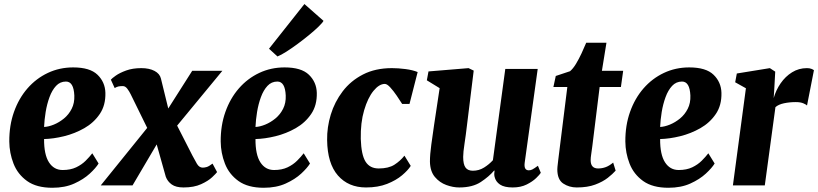

<svg xmlns="http://www.w3.org/2000/svg" viewBox="-20 -898 3962 930"><path d="M457.5 -106Q444.5 -84.5 414.8 -57Q385 -29.5 339.8 -9Q294.5 11.5 233.5 11.5Q157 11.5 111.2 -21.2Q65.5 -54 45.5 -105.5Q25.5 -157 25 -212.5Q24.5 -290.5 47.8 -356Q71 -421.5 113 -469.8Q155 -518 211.8 -544.8Q268.5 -571.5 334.5 -571.5Q415.5 -571.5 452.2 -536Q489 -500.5 490.5 -448.5Q492 -388 463.2 -345.8Q434.5 -303.5 388.5 -277.2Q342.5 -251 290.5 -238.2Q238.5 -225.5 193.5 -224.5Q193 -149.5 217 -112Q241 -74.5 283.5 -74.5Q321.5 -74.5 348.8 -87.5Q376 -100.5 395 -119.5Q414 -138.5 427 -155.5ZM299.5 -503Q271 -503 251.5 -482Q232 -461 219.8 -427.5Q207.5 -394 201.2 -355.8Q195 -317.5 193.5 -283Q215 -284 240.8 -294.5Q266.5 -305 289.8 -324Q313 -343 327.2 -371Q341.5 -399 340 -435.5Q337 -503 299.5 -503Z M869 10Q832 10 811.8 -4.5Q791.5 -19 783 -42L739 -198.5L622 0H468L693 -278.5L613 -441.5Q606.5 -455 596.8 -468Q587 -481 575 -481Q561.5 -481 553.5 -479.2Q545.5 -477.5 535.5 -471.5L517 -512Q521.5 -518 540.5 -531.5Q559.5 -545 591 -556.5Q622.5 -568 664.5 -568Q703 -568 728.5 -554.5Q754 -541 759.5 -517.5L795 -372.5L911 -555H1057L838 -289.5L912 -144.5Q923 -123 934 -104.5Q945 -86 962 -86Q970 -86 980.5 -88.8Q991 -91.5 1009.5 -105.5L1031.5 -64.5Q1027 -58 1007.8 -39.8Q988.5 -21.5 954 -5.8Q919.5 10 869 10Z M1481.5 -106Q1468.5 -84.5 1438.8 -57Q1409 -29.5 1363.8 -9Q1318.5 11.5 1257.5 11.5Q1181 11.5 1135.2 -21.2Q1089.5 -54 1069.5 -105.5Q1049.5 -157 1049 -212.5Q1048.5 -290.5 1071.8 -356Q1095 -421.5 1137 -469.8Q1179 -518 1235.8 -544.8Q1292.5 -571.5 1358.5 -571.5Q1439.5 -571.5 1476.2 -536Q1513 -500.5 1514.5 -448.5Q1516 -388 1487.2 -345.8Q1458.5 -303.5 1412.5 -277.2Q1366.5 -251 1314.5 -238.2Q1262.5 -225.5 1217.5 -224.5Q1217 -149.5 1241 -112Q1265 -74.5 1307.5 -74.5Q1345.5 -74.5 1372.8 -87.5Q1400 -100.5 1419 -119.5Q1438 -138.5 1451 -155.5ZM1323.5 -503Q1295 -503 1275.5 -482Q1256 -461 1243.8 -427.5Q1231.5 -394 1225.2 -355.8Q1219 -317.5 1217.5 -283Q1239 -284 1264.8 -294.5Q1290.5 -305 1313.8 -324Q1337 -343 1351.2 -371Q1365.5 -399 1364 -435.5Q1361 -503 1323.5 -503ZM1283 -662 1454.5 -878.5 1547 -797Q1541.5 -787 1522.8 -768.8Q1504 -750.5 1477.5 -728.8Q1451 -707 1422.2 -685.8Q1393.5 -664.5 1367.5 -648Q1341.5 -631.5 1324 -624.5Z M1928 -394.5Q1917 -412 1901.5 -434.8Q1886 -457.5 1870.5 -474.5Q1855 -491.5 1844 -491.5Q1816.5 -491.5 1789 -457.8Q1761.5 -424 1743.8 -364Q1726 -304 1727.5 -225Q1730 -147.5 1750.8 -114.8Q1771.5 -82 1814.5 -82Q1862 -82 1890.5 -100.2Q1919 -118.5 1939 -144L1969.5 -94.5Q1956.5 -73.5 1927.5 -49Q1898.5 -24.5 1854.8 -7.2Q1811 10 1753 10Q1667.5 10 1616.8 -48Q1566 -106 1564.5 -219.5Q1563.5 -281.5 1582.2 -343Q1601 -404.5 1639.8 -455.5Q1678.5 -506.5 1738.2 -537.2Q1798 -568 1878.5 -568Q1908.5 -568 1943.8 -563.5Q1979 -559 2003 -549L1963.5 -394.5Z M2204.5 10Q2174.5 10 2142 -1.8Q2109.5 -13.5 2086.5 -40.8Q2063.5 -68 2062.5 -115Q2062.5 -149.5 2069.2 -198Q2076 -246.5 2082.5 -292L2109.5 -471L2047.5 -509L2055.5 -552L2249.5 -568L2274.5 -556L2241.5 -288Q2236.5 -244.5 2230 -202.2Q2223.5 -160 2223.5 -138Q2223.5 -102 2234.8 -86.5Q2246 -71 2270.5 -71Q2300 -71 2324.8 -86.5Q2349.5 -102 2367.5 -122L2427.5 -564H2584.5L2521.5 -110Q2516.5 -73 2541.5 -73Q2550 -73 2558.5 -77.2Q2567 -81.5 2585.5 -95L2599.5 -61Q2594.5 -52.5 2577 -35.5Q2559.5 -18.5 2530.8 -4.2Q2502 10 2463.5 10Q2423 10 2402 -4Q2381 -18 2375.5 -42Q2372.5 -55 2375.5 -71L2373.5 -72Q2349 -43 2309 -16.5Q2269 10 2204.5 10Z M2849 -189.5Q2846 -165.5 2843.5 -150Q2841 -134.5 2841 -122Q2841 -82 2877 -82Q2896.5 -82 2914 -88.5Q2931.5 -95 2950 -110.5L2962 -71.5Q2948 -55.5 2923.8 -36.5Q2899.5 -17.5 2862.8 -3.8Q2826 10 2773.5 10Q2737 10 2708.2 -9Q2679.5 -28 2679.5 -78Q2679.5 -81.5 2680.2 -90Q2681 -98.5 2683.8 -121.8Q2686.5 -145 2692.5 -192L2728 -476.5H2660.5L2672 -530L2741 -553Q2755.5 -565 2769.8 -588.5Q2784 -612 2796.8 -639.5Q2809.5 -667 2819.5 -691H2917.5L2895.5 -555H2998.5L2987.5 -476.5H2884.5Z M3441.5 -106Q3428.5 -84.5 3398.8 -57Q3369 -29.5 3323.8 -9Q3278.5 11.5 3217.5 11.5Q3141 11.5 3095.2 -21.2Q3049.5 -54 3029.5 -105.5Q3009.5 -157 3009 -212.5Q3008.5 -290.5 3031.8 -356Q3055 -421.5 3097 -469.8Q3139 -518 3195.8 -544.8Q3252.5 -571.5 3318.5 -571.5Q3399.5 -571.5 3436.2 -536Q3473 -500.5 3474.5 -448.5Q3476 -388 3447.2 -345.8Q3418.5 -303.5 3372.5 -277.2Q3326.5 -251 3274.5 -238.2Q3222.5 -225.5 3177.5 -224.5Q3177 -149.5 3201 -112Q3225 -74.5 3267.5 -74.5Q3305.5 -74.5 3332.8 -87.5Q3360 -100.5 3379 -119.5Q3398 -138.5 3411 -155.5ZM3283.5 -503Q3255 -503 3235.5 -482Q3216 -461 3203.8 -427.5Q3191.5 -394 3185.2 -355.8Q3179 -317.5 3177.5 -283Q3199 -284 3224.8 -294.5Q3250.5 -305 3273.8 -324Q3297 -343 3311.2 -371Q3325.5 -399 3324 -435.5Q3321 -503 3283.5 -503Z M3727.5 -423Q3738.5 -461.5 3761.2 -494.5Q3784 -527.5 3816.5 -547.8Q3849 -568 3888.5 -568Q3901.5 -568 3910.2 -564.5Q3919 -561 3922.5 -558L3889 -387Q3886 -391 3872 -397.2Q3858 -403.5 3834.5 -403.5Q3804.5 -403.5 3777.5 -397.8Q3750.5 -392 3736 -379L3684.5 0H3530L3593 -470.5L3541 -499.5L3549 -542L3709 -568L3735 -551L3730 -459.5Z"/></svg>

Font: Merriweather Black
Style: Italic
Weight: 900
Italic angle: -7.8°
Designer: Eben Sorkin
Foundry: Eben Sorkin
Version: Version 2.200;gftools[0.9.31]